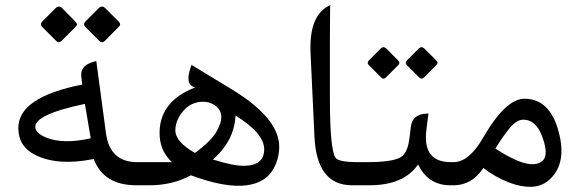

<svg xmlns="http://www.w3.org/2000/svg" viewBox="-20 -716 2243 742"><path d="M509.8 -89.4Q509.8 -89.4 527.3 -89.4Q527.3 -89.4 527.3 0H507.3Q379.9 0 342.3 -101.6Q204.6 -73.7 117.2 -116.7Q51.8 -148.9 50.8 -219.2Q48.8 -340.3 297.9 -389.2Q294.4 -416.5 293.9 -422.9Q291 -463.9 342.8 -477.5L352.1 -480.5L389.6 -200.7Q404.8 -89.4 509.8 -89.4ZM330.6 -181.6 308.1 -314.5Q107.4 -272.5 116.7 -221.2Q120.6 -199.7 159.2 -184.1Q225.6 -157.7 330.6 -181.6ZM220.5 -684.1 272 -632Q282 -622 272.5 -612.6L218.3 -558.4Q207.2 -547.3 196.7 -558.4L142.4 -612.6Q133 -622 144.1 -633.7L195 -684.6Q207.2 -696.8 220.5 -684.1ZM387.2 -684.1 439.2 -632Q449.2 -622 439.2 -612.6L385.5 -558.4Q374.4 -547.3 363.4 -558.4L309.6 -612.1Q299.7 -622 311.3 -634.2L361.7 -684.6Q374.4 -696.8 387.2 -684.1Z M503.4 -89.4Q503.4 -89.4 644.5 -89.4Q595.2 -134.8 596.7 -206.1Q599.1 -325.7 733.9 -377.9Q729 -379.9 724.1 -381.8Q696.3 -396.5 717.3 -457L720.2 -465.3L877.4 -369.6Q1059.6 -258.3 1059.1 -148.4Q1058.6 -100.6 1035.6 -61.5Q1005.9 -9.8 933.6 0Q851.6 11.2 717.8 -38.6Q646.5 0 558.1 0H503.4Q503.4 0 503.4 -89.4ZM890.1 -269.5Q885.7 -171.9 802.7 -99.6Q879.9 -75.2 922.4 -75.2Q1000.5 -75.7 1001 -138.7Q1001 -201.2 890.1 -269.5ZM816.4 -207Q857.9 -278.3 808.1 -310.5Q788.6 -322.8 765.6 -322.8Q717.3 -322.8 686.5 -285.2Q658.7 -251.5 657.7 -214.4Q656.2 -168.5 733.4 -125Q794.4 -169.4 816.4 -207Z M1340.8 0Q1204.1 0 1195.3 -187L1180.2 -508.8Q1173.3 -651.9 1247.6 -691.9L1255.9 -696.3Q1254.4 -631.8 1254.9 -330.1Q1255.4 -135.7 1276.9 -106Q1289.1 -89.4 1362.8 -89.4H1385.3Q1385.3 -89.4 1385.3 0Z M1473.6 -527.8 1519 -481.9Q1527.8 -473.1 1519.5 -464.8L1471.7 -417Q1461.9 -407.2 1452.6 -417L1404.8 -464.8Q1396.5 -473.1 1406.2 -483.4L1451.2 -528.3Q1461.9 -539.1 1473.6 -527.8ZM1620.6 -527.8 1666.5 -481.9Q1675.3 -473.1 1666.5 -464.8L1619.1 -417Q1609.4 -407.2 1599.6 -417L1552.2 -464.4Q1543.5 -473.1 1553.7 -483.9L1598.1 -528.3Q1609.4 -539.1 1620.6 -527.8ZM1740.2 0H1720.2Q1634.3 0 1595.7 -80.6Q1541 0 1407.2 0H1360.8Q1360.8 0 1360.8 -89.4H1406.7Q1482.9 -89.4 1521 -104.5Q1553.7 -117.7 1561.5 -176.3L1567.9 -227.1Q1574.2 -274.9 1628.4 -276.9L1635.7 -277.3L1627.9 -214.4Q1611.8 -89.4 1722.7 -89.4H1740.2Z M1733.4 0Q1733.4 0 1716.3 0Q1716.3 0 1716.3 -89.4H1732.9Q1792.5 -89.4 1847.2 -184.1Q1934.1 -335 2007.8 -334.5Q2106.4 -333.5 2139.6 -204.6Q2170.4 -86.9 2107.4 -25.4Q2077.1 4.4 2034.2 5.9Q1995.1 7.3 1949.7 -9.8Q1891.6 -32.2 1848.1 -66.9Q1803.7 0 1733.4 0ZM1970.7 -99.1Q2038.1 -68.4 2072.3 -90.8Q2099.1 -108.4 2082.5 -167Q2057.6 -255.4 2000 -253.4Q1976.1 -252.4 1950.2 -221.7Q1924.8 -190.9 1894.5 -142.1Q1931.2 -117.2 1970.7 -99.1Z"/></svg>

Font: Gandom WOL
Style: WOL
Weight: 400
Foundry: DejaVu fonts team - Redesigned by Saber Rastikerdar - Based on Samim Font
Version: Version 0.8